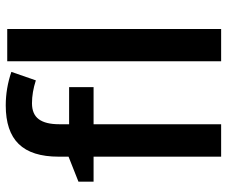

<svg xmlns="http://www.w3.org/2000/svg" viewBox="-82 -724 805 682"><g transform="rotate(-90 321.0 -382.5)"><path d="M353 -453.1H221.2V0H106V-453.1H17.1V-506.8L106 -542V-577.1Q106 -672.9 150.9 -719Q195.8 -765.1 288.1 -765.1Q348.6 -765.1 407.2 -745.1L377 -658.2Q334.5 -671.9 295.9 -671.9Q256.8 -671.9 239 -647.7Q221.2 -623.5 221.2 -575.2V-540H353ZM559.6 0H444.8V-759.8H559.6Z"/></g></svg>

Font: f1_4961           
Style: Regular
Weight: 600
Foundry: Ascender Corporation
Version: Version 1.10